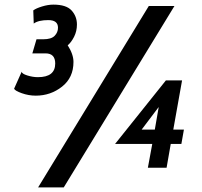

<svg xmlns="http://www.w3.org/2000/svg" viewBox="-20 -726 874 831"><path d="M735 -700 256 85H145L624 -700ZM135 -312Q104 -312 74.5 -322.5Q45 -333 41 -342L74 -416Q74 -407 98 -399.5Q122 -392 144 -392Q219 -392 219 -451Q219 -495 177 -495H120L138 -556H167Q202 -556 216.5 -571Q231 -586 231 -606Q231 -639 189 -639Q146 -639 126 -624L124 -681Q136 -690 162 -698Q188 -706 211 -706Q267 -706 290 -680.5Q313 -655 313 -620Q313 -591 300.5 -566.5Q288 -542 273 -530Q298 -491 298 -458Q298 -390 248.5 -351Q199 -312 135 -312ZM765 -103H719L701 0H620L639 -103H478L698 -378H768L730 -165H776ZM650 -165 667 -263 593 -165Z"/></svg>

Font: Cabin
Style: Medium Italic
Weight: 500
Designer: Pablo Impallari
Foundry: Pablo Impallari. www.impallari.com Igino Marini. www.ikern.com
Version: Version 1.005